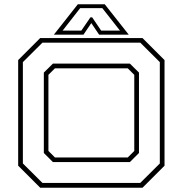

<svg xmlns="http://www.w3.org/2000/svg" viewBox="-20 -878 854 898"><path d="M168 0 65 -103V-597L168 -700H646.5L749.5 -597V-103L646.5 0ZM178.5 -22.5H636L727.5 -113.5V-587.5L636 -678.5H178.5L87 -587.5V-113.5ZM227.5 -120 185 -162.5V-538.5L227.5 -580.5H587.5L630 -538.5V-162.5L587.5 -120ZM237 -141.5H577.5L608 -172V-528L577.5 -558.5H237L206.5 -528V-172ZM344 -858H470L582 -716H443.5L407 -770L370.5 -716H232ZM355 -840 273 -735H360.5L403 -797H411L453 -735H541L458.5 -840Z"/></svg>

Font: Tourney Expanded ExtraLight
Style: Regular
Weight: 200
Width: 7
Designer: Tyler Finck
Foundry: Etcetera Type Co
Version: Version 1.010; ttfautohint (v1.8.3)